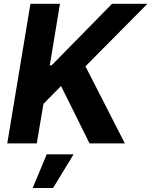

<svg xmlns="http://www.w3.org/2000/svg" viewBox="-20 -747 788 1000"><path d="M17.8 0H171.5L206.3 -206L297.9 -299L446.4 0H630.3L425.1 -401.6L747.9 -727.3H563.6L248.9 -406.6H239.3L292.3 -727.3H138.5ZM150.2 232.2H256.4L363.3 56.8H223.4Z"/></svg>

Font: Margiela Sans
Style: Bold Italic
Weight: 700
Italic angle: -9.39999°
Designer: Stefan Endress, Andreas Faust
Version: Version 1.100;FEAKit 1.0